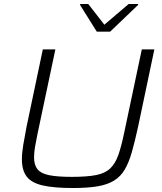

<svg xmlns="http://www.w3.org/2000/svg" viewBox="-20 -936 814 964"><path d="M346 8Q250 8 194 -5Q138 -18 114 -49.5Q90 -81 90 -136Q90 -167 96.5 -207Q103 -247 113 -298L195 -688H258L169 -267Q161 -229 156 -199.5Q151 -170 151 -146Q151 -108 168 -86.5Q185 -65 226.5 -56.5Q268 -48 340 -48Q417 -48 462.5 -57Q508 -66 533.5 -90.5Q559 -115 574 -157.5Q589 -200 603 -267L692 -688H755L673 -298Q657 -225 642 -172.5Q627 -120 606.5 -85Q586 -50 553 -29.5Q520 -9 470 -0.5Q420 8 346 8ZM466 -777 382 -911 383 -916H423L504 -812L626 -916H674L673 -911L533 -777Z"/></svg>

Font: Saira SemiExpanded Light
Style: Italic
Weight: 300
Width: 6
Italic angle: -12°
Designer: Hector Gatti with collaboration of the Omnibus-Type team
Foundry: Omnibus-Type
Version: Version 1.101